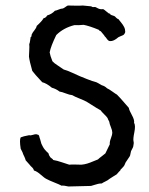

<svg xmlns="http://www.w3.org/2000/svg" viewBox="-20 -682 539 696"><path d="M130 -161 135 -151Q141 -139 155 -127Q156 -126 157 -122Q158 -118 160 -116Q161 -112 166.5 -108.5Q172 -105 173 -102Q186 -100 205 -93.5Q224 -87 231 -85Q240 -86 254.5 -85.5Q269 -85 275 -85Q286 -86 296 -89Q306 -92 317.5 -97Q329 -102 335 -104Q340 -109 349.5 -116Q359 -123 362 -126Q365 -131 370 -142.5Q375 -154 378 -159Q377 -168 382 -180.5Q387 -193 387 -202Q387 -209 382 -221Q377 -233 376 -241Q370 -252 370 -254Q366 -260 357 -268.5Q348 -277 345 -282Q340 -284 296 -312Q288 -317 269 -324.5Q250 -332 242 -337Q232 -338 218 -343.5Q204 -349 196 -350Q183 -360 168 -364Q149 -380 133 -384Q104 -415 97 -425Q87 -460 85 -477Q85 -485 86 -499Q87 -513 86 -522Q88 -526 89 -534Q90 -542 91 -547Q91 -548 92 -548L94 -550Q94 -551 94.5 -554.5Q95 -558 96 -559Q98 -564 105 -572.5Q112 -581 113 -588Q132 -605 138 -616Q146 -617 151 -626Q168 -631 179 -643Q185 -644 193 -647.5Q201 -651 207 -651Q211 -652 217 -656.5Q223 -661 226 -662Q235 -662 252.5 -661.5Q270 -661 280 -662L311 -659Q313 -657 316 -656.5Q319 -656 321.5 -656.5Q324 -657 327 -656Q329 -655 333.5 -652.5Q338 -650 343 -649Q348 -648 354 -649Q358 -647 365.5 -640.5Q373 -634 375 -633Q378 -633 379 -632L380 -630Q380 -629 381 -629Q384 -627 389.5 -625.5Q395 -624 397 -622Q398 -621 402 -617Q406 -613 409 -613Q412 -609 419 -600.5Q426 -592 430 -584Q434 -576 434 -566Q433 -562 430.5 -558.5Q428 -555 425 -554Q422 -553 416.5 -550.5Q411 -548 409 -547Q392 -532 379 -533Q373 -533 367.5 -541Q362 -549 360 -550Q358 -554 352.5 -560Q347 -566 345 -569Q341 -569 338 -574Q304 -588 283 -592Q263 -590 250 -591Q210 -581 184 -555Q164 -514 160 -492Q162 -480 170 -460Q176 -453 191 -443.5Q206 -434 211 -430Q223 -427 242.5 -418Q262 -409 269 -406Q274 -404 295 -395.5Q316 -387 329 -384Q332 -383 349 -373Q360 -370 368 -362Q375 -359 387.5 -350Q400 -341 404 -339Q410 -334 447 -291Q448 -283 458 -265Q468 -247 466 -237Q472 -227 467 -202.5Q462 -178 464 -170Q466 -164 463 -151Q462 -147 459 -142Q456 -137 455 -134Q454 -132 453 -125Q452 -118 450 -115L438 -97Q436 -95 434 -90Q432 -85 431 -83Q429 -79 422 -72Q421 -71 420 -70Q416 -67 416 -64Q413 -62 403 -50Q399 -48 390 -42Q381 -36 376 -33Q372 -29 362.5 -24.5Q353 -20 349 -17Q342 -17 335.5 -15.5Q329 -14 321.5 -11.5Q314 -9 310 -8Q237 -6 228 -6Q212 -10 203 -9Q196 -13 177 -20.5Q158 -28 149 -33Q142 -36 128 -48.5Q114 -61 103 -64Q102 -68 100 -71Q98 -74 94 -77.5Q90 -81 89 -83Q75 -99 73 -101Q72 -106 68.5 -113.5Q65 -121 64 -123Q64 -126 55 -143Q50 -175 55 -184Q64 -188 86 -192Q90 -190 100.5 -193.5Q111 -197 116 -194Q121 -194 122.5 -187Q124 -180 125 -179Q127 -170 130 -161Z"/></svg>

Font: FuturaRenner
Style: Regular
Weight: 400
Designer: BSozoo
Foundry: BSozoo
Version: Version 1.001;PS 001.001;hotconv 1.0.70;makeotf.lib2.5.58329